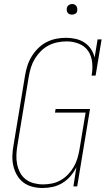

<svg xmlns="http://www.w3.org/2000/svg" viewBox="-20 -932 540 960"><path d="M193 8Q167 8 141.5 1.5Q116 -5 96.5 -20Q77 -35 64.5 -57Q52 -79 46.5 -103.5Q41 -128 42 -155Q43 -182 48 -208L105 -553Q109 -578 116.5 -602Q124 -626 137.5 -648.5Q151 -671 170 -690Q189 -709 212 -721Q235 -733 260 -738Q285 -743 310 -743Q335 -743 359 -737.5Q383 -732 402.5 -719Q422 -706 435 -686.5Q448 -667 453 -644L468 -735H488L458 -554H438Q444 -586 441 -618.5Q438 -651 421.5 -676Q405 -701 375.5 -713Q346 -725 314 -725Q291 -725 268 -720.5Q245 -716 223.5 -705Q202 -694 184.5 -676.5Q167 -659 154.5 -638.5Q142 -618 135 -595.5Q128 -573 124 -550L67 -205Q63 -182 62 -158Q61 -134 65.5 -111.5Q70 -89 80.5 -69Q91 -49 108.5 -35.5Q126 -22 149 -16Q172 -10 195 -10Q217 -10 239.5 -14.5Q262 -19 282.5 -30.5Q303 -42 319.5 -59Q336 -76 348 -96.5Q360 -117 366.5 -138.5Q373 -160 377 -182L408 -369H255L258 -387H430L366 0H347L362 -96Q350 -72 332.5 -51.5Q315 -31 292 -17Q269 -3 243.5 2.5Q218 8 193 8ZM340 -859Q334 -859 328 -861Q322 -863 318.5 -868Q315 -873 314 -879Q313 -885 314 -891Q315 -896 317.5 -900Q320 -904 323.5 -906.5Q327 -909 331.5 -910.5Q336 -912 340 -912Q347 -912 352.5 -909.5Q358 -907 361.5 -902Q365 -897 366 -891Q367 -885 366 -879Q366 -874 363.5 -870Q361 -866 357 -863.5Q353 -861 349 -860Q345 -859 340 -859Z"/></svg>

Font: Iosevka Curly Slab ThObl
Style: Regular
Weight: 100
Italic angle: -9°
Monospace: yes
Designer: Belleve Invis
Foundry: Belleve Invis
Version: Version 11.0.0; ttfautohint (v1.8.3)